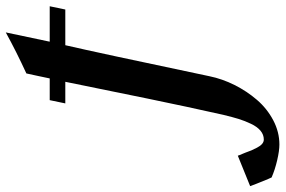

<svg xmlns="http://www.w3.org/2000/svg" viewBox="-384 -499 949 638"><g transform="rotate(-90 90.0 -179.5)"><path d="M388.7 -488.3 377.9 -436.5H259.3Q234.9 -331.5 156.2 42.5Q147.5 85 127 126Q106.4 167 77.6 200.4Q48.8 233.9 10 254.4Q-28.8 274.9 -70.8 274.9Q-91.3 274.9 -122.8 267.6Q-154.3 260.3 -180.2 249Q-181.2 246.1 -184.1 240.2Q-187 234.4 -188 231.9L-187.5 232.4Q-205.1 189.5 -209 177.7L-107.9 136.7Q-107.4 138.2 -105.5 143.3Q-103.5 148.4 -100.8 154.5Q-98.1 160.6 -97.7 162.1Q-93.3 174.8 -90.1 182.1Q-86.9 189.5 -81.1 200.7Q-75.2 211.9 -68.6 217.5Q-62 223.1 -54.2 223.1Q-38.1 223.1 -24.9 212.2Q-11.7 201.2 -2 180.7Q7.8 160.2 14.2 139.6Q20.5 119.1 27.3 90.8V91.3Q55.2 -33.2 82 -163.6Q134.8 -420.4 137.7 -436.5H65.9L76.7 -488.3H148.9Q151.4 -501.5 157.2 -527.8Q163.1 -554.2 165.5 -565.9Q237.8 -599.1 301.8 -634.3L271 -488.3Z"/></g></svg>

Font: Flanker
Style: Bold Italic
Weight: 700
Italic angle: -12°
Designer: Flanker
Version: Version 2.000